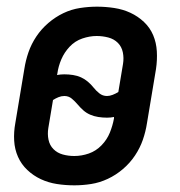

<svg xmlns="http://www.w3.org/2000/svg" viewBox="-20 -548 540 576"><path d="M203 8Q176 8 150.5 4Q125 0 102.5 -10.5Q80 -21 62 -38Q44 -55 34 -77.5Q24 -100 22.5 -126Q21 -152 26 -179L53 -341Q57 -367 65.5 -391.5Q74 -416 89 -438.5Q104 -461 125 -479Q146 -497 170 -508.5Q194 -520 220 -524Q246 -528 271 -528Q297 -528 323 -524Q349 -520 371.5 -509.5Q394 -499 412 -482Q430 -465 439.5 -442.5Q449 -420 450.5 -394Q452 -368 448 -341L421 -179Q417 -153 408.5 -128.5Q400 -104 385 -81.5Q370 -59 349 -41Q328 -23 303.5 -11.5Q279 0 253.5 4Q228 8 203 8ZM301 -260Q309 -260 318 -263.5Q327 -267 335 -272L349 -356Q352 -374 348.5 -391Q345 -408 333.5 -419.5Q322 -431 305 -435.5Q288 -440 270 -440Q249 -440 227 -432.5Q205 -425 189 -408Q173 -391 164 -370Q155 -349 152 -327L151 -323Q157 -324 162 -324.5Q167 -325 173 -325Q186 -325 199 -323Q212 -321 223 -316Q234 -311 243.5 -303Q253 -295 260.5 -285.5Q268 -276 278 -268Q288 -260 301 -260ZM203 -80Q225 -80 246.5 -87.5Q268 -95 284.5 -112Q301 -129 309.5 -150Q318 -171 322 -193V-197Q317 -196 311.5 -195.5Q306 -195 301 -195Q288 -195 275 -197Q262 -199 250.5 -204Q239 -209 230 -217Q221 -225 213 -234.5Q205 -244 195.5 -252Q186 -260 173 -260Q164 -260 155.5 -256.5Q147 -253 139 -248L125 -164Q122 -146 125.5 -129Q129 -112 140.5 -100.5Q152 -89 168.5 -84.5Q185 -80 203 -80Z"/></svg>

Font: Iosevka SS04 Semibold
Style: Italic
Weight: 600
Italic angle: -9°
Monospace: yes
Designer: Belleve Invis
Foundry: Belleve Invis
Version: Version 19.0.0; ttfautohint (v1.8.4)